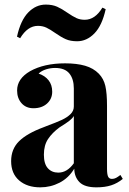

<svg xmlns="http://www.w3.org/2000/svg" viewBox="-20 -806 558 833"><path d="M28.8 0ZM272.9 -750.5Q294.9 -735.4 311 -727.8Q327.1 -720.2 347.7 -720.2Q392.6 -720.2 424.3 -772.9L438.5 -766.1Q422.9 -695.3 389.6 -661.1Q356.4 -627 314.5 -627Q285.6 -627 265.4 -636Q245.1 -645 219.2 -663.1Q197.8 -678.2 181.4 -686Q165 -693.8 144.5 -693.8Q99.6 -693.8 67.4 -640.1L53.7 -647Q69.3 -717.8 102.5 -752Q135.7 -786.1 178.7 -786.1Q207 -786.1 227.8 -776.9Q248.5 -767.6 272.9 -750.5ZM408.7 -486.3Q429.7 -464.8 437 -433.3Q444.3 -401.9 444.3 -346.2V-74.2Q444.3 -49.8 449 -39.8Q453.6 -29.8 465.8 -29.8Q475.1 -29.8 483.4 -34.2Q491.7 -38.6 502.4 -46.9L512.7 -29.8Q489.3 -10.7 462.4 -2Q435.5 6.8 398.4 6.8Q347.2 6.8 325 -15.6Q302.7 -38.1 302.2 -74.2Q277.8 -33.7 238.5 -13.4Q199.2 6.8 154.8 6.8Q97.7 6.8 63 -23.2Q28.3 -53.2 28.3 -106.9Q28.3 -159.2 62.5 -193.1Q96.7 -227.1 168.9 -253.9Q176.3 -256.3 181.2 -258.8Q224.6 -274.9 247.8 -285.6Q271 -296.4 285.6 -310.5Q300.3 -324.7 300.3 -343.8V-421.9Q300.3 -463.4 280.8 -487.3Q261.2 -511.2 218.8 -511.2Q199.2 -511.2 179.7 -505.1Q160.2 -499 147.5 -486.8Q175.3 -477.5 190.9 -457.5Q206.5 -437.5 206.5 -408.2Q206.5 -377 184.1 -356.7Q161.6 -336.4 125 -336.4Q92.8 -336.4 73.5 -358.2Q54.2 -379.9 54.2 -413.6Q54.2 -464.4 110.4 -497.1Q171.4 -531.2 262.2 -531.2Q313 -531.2 349.1 -520.8Q385.3 -510.3 408.7 -486.3ZM238.3 -253.4Q206.5 -230 188.5 -202.9Q170.4 -175.8 170.4 -134.8Q170.4 -95.2 187.5 -76.2Q204.6 -57.1 232.9 -57.1Q271.5 -57.1 300.3 -97.7V-302.7Q293.9 -292 280 -281.2Q266.1 -270.5 238.3 -253.4Z"/></svg>

Font: TypoPRO Playfair Display
Style: Bold
Weight: 700
Designer: Claus Eggers Sørensen
Foundry: Claus Eggers Sørensen
Version: Version 1.004;PS 001.004;hotconv 1.0.70;makeotf.lib2.5.58329